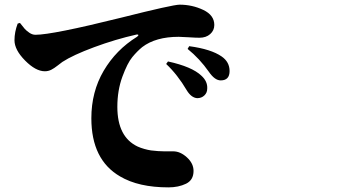

<svg xmlns="http://www.w3.org/2000/svg" viewBox="-20 -768 1540 822"><path d="M749 -748Q802.7 -748 850.1 -725.6Q897.5 -703.1 897.5 -661.1Q897.5 -637.7 879.9 -622.1Q862.3 -606.4 834 -606.4Q818.4 -606.4 787.6 -608.4Q756.8 -610.4 745.1 -610.4Q646.5 -610.4 588.9 -566.4Q567.4 -548.8 546.4 -523.4Q525.4 -498 503.9 -439.5Q482.4 -380.9 482.4 -310.5Q482.4 -181.6 569.3 -140.6Q582 -134.8 597.7 -130.4Q613.3 -126 626.5 -124Q639.6 -122.1 656.7 -121.1Q673.8 -120.1 683.1 -120.1Q692.4 -120.1 706.5 -120.1Q720.7 -120.1 721.7 -120.1Q752 -120.1 780.3 -94.2Q808.6 -68.4 808.6 -36.1Q808.6 2.9 776.4 18.6Q744.1 34.2 701.2 34.2Q573.2 34.2 494.1 -12.7Q371.1 -84 371.1 -261.7Q371.1 -375 423.8 -464.8Q476.6 -554.7 566.4 -610.4Q573.2 -615.2 572.3 -618.2Q571.3 -621.1 564.5 -620.1Q473.6 -599.6 382.8 -565.9Q292 -532.2 247.1 -502.9Q241.2 -499 226.6 -487.3Q211.9 -475.6 199.2 -469.2Q186.5 -462.9 171.9 -462.9Q132.8 -462.9 87.4 -508.8Q42 -554.7 42 -595.7Q42 -630.9 55.7 -667L65.4 -669.9Q79.1 -652.3 85.9 -644.5Q92.8 -636.7 105.5 -627.9Q118.2 -619.1 131.8 -619.1Q204.1 -619.1 499 -692.4Q719.7 -748 749 -748ZM783.2 -558.6 790 -570.3Q883.8 -557.6 928.7 -526.4Q962.9 -502.9 962.9 -463.9Q962.9 -423.8 924.8 -423.8Q899.4 -423.8 874 -460.9Q835 -516.6 783.2 -558.6ZM691.4 -494.1 699.2 -504.9Q801.8 -482.4 841.8 -444.3Q869.1 -419.9 867.2 -388.7Q867.2 -371.1 855 -359.4Q842.8 -347.7 824.2 -347.7Q798.8 -349.6 779.3 -381.8Q740.2 -448.2 691.4 -494.1Z"/></svg>

Font: Bpmf Zihi Serif Heavy
Style: Heavy
Weight: 900
Foundry: But Ko
Version: Version 1.320